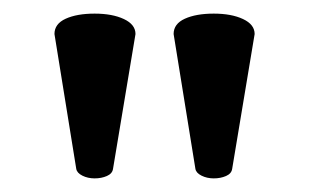

<svg xmlns="http://www.w3.org/2000/svg" viewBox="-20 -763 454 282"><path d="M119 -743Q145 -743 162 -735Q179 -727 179 -713L146 -515Q145 -508 137 -504.5Q129 -501 119 -501Q109 -501 101 -505Q93 -509 92 -515L60 -713Q60 -728 76.5 -735.5Q93 -743 119 -743ZM294 -743Q320 -743 337 -735Q354 -727 354 -713L321 -515Q320 -508 312 -504.5Q304 -501 294 -501Q284 -501 276 -505Q268 -509 267 -515L235 -713Q235 -728 251.5 -735.5Q268 -743 294 -743Z"/></svg>

Font: Marmelad for Arash.Academy
Style: Regular
Weight: 400
Designer: Manvel Shmavonyan
Foundry: Cyreal
Version: Version 1.110;Glyphs 3.2 (3202)